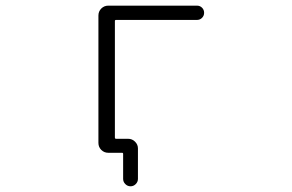

<svg xmlns="http://www.w3.org/2000/svg" viewBox="-20 -565 1040 683"><path d="M388.7 -76.2Q388.7 -71.3 392.6 -71.3H435.5Q450.2 -71.3 460.4 -61Q470.7 -50.8 470.7 -37.1V71.3Q470.7 82 462.9 89.8Q455.1 97.7 444.3 97.7Q433.6 97.7 425.8 89.8Q418 82 418 71.3V-17.6Q418 -21.5 414.1 -21.5H383.8H365.2Q350.6 -21.5 340.3 -31.7Q330.1 -42 330.1 -56.6V-509.8Q330.1 -524.4 340.3 -534.7Q350.6 -544.9 365.2 -544.9H680.7Q691.4 -544.9 698.7 -537.6Q706.1 -530.3 706.1 -519.5Q706.1 -508.8 698.7 -501.5Q691.4 -494.1 680.7 -494.1H392.6Q388.7 -494.1 388.7 -490.2Z"/></svg>

Font: Gen Jyuu Gothic L Monospace Light
Style: Regular
Weight: 300
Designer: [Source Han Sans]
Ryoko NISHIZUKA  (kana & ideographs); Paul D. Hunt (Latin, Greek & Cyrillic); Wenlong ZHANG  (bopomofo
Version: Version 1.002.20150607